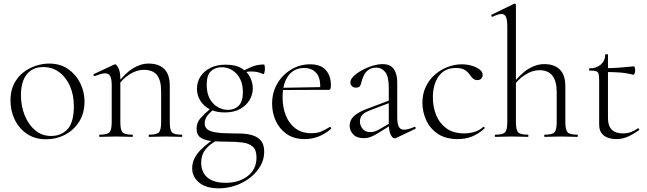

<svg xmlns="http://www.w3.org/2000/svg" viewBox="-20 -745 3524 1045"><path d="M230 13Q171 13 127.5 -16Q84 -45 60.5 -93.5Q37 -142 37 -198Q37 -250 56 -288Q75 -326 106.5 -350.5Q138 -375 175 -387Q212 -399 248 -399Q308 -399 351 -369Q394 -339 417 -292Q440 -245 440 -193Q440 -129 411 -83Q382 -37 334.5 -12Q287 13 230 13ZM258 -5Q314 -5 348 -42.5Q382 -80 382 -167Q382 -228 361 -276Q340 -324 302.5 -352Q265 -380 215 -380Q158 -380 126 -340.5Q94 -301 94 -227Q94 -168 114.5 -117Q135 -66 172 -35.5Q209 -5 258 -5Z M792 0Q789 0 789 -6Q789 -12 792 -12Q833 -12 845 -25Q857 -38 857 -81V-248Q857 -309 834 -337Q811 -365 762 -365Q724 -365 684.5 -340Q645 -315 616 -271L612 -283Q659 -345 702 -372Q745 -399 789 -399Q844 -399 874 -369.5Q904 -340 904 -278V-81Q904 -38 915.5 -25Q927 -12 969 -12Q972 -12 972 -6Q972 0 969 0Q952 0 929 -1Q906 -2 881 -2Q856 -2 832.5 -1Q809 0 792 0ZM523 0Q520 0 520 -6Q520 -12 523 -12Q564 -12 576 -25Q588 -38 588 -81V-281Q588 -315 580 -330.5Q572 -346 552 -346Q542 -346 528 -342Q514 -338 496 -331Q492 -330 489.5 -335Q487 -340 491 -342L602 -394Q604 -395 607 -395Q614 -395 624.5 -374.5Q635 -354 635 -315V-81Q635 -38 646.5 -25Q658 -12 700 -12Q703 -12 703 -6Q703 0 700 0Q683 0 660 -1Q637 -2 612 -2Q587 -2 563.5 -1Q540 0 523 0Z M1171 280Q1101 280 1063.5 248.5Q1026 217 1026 171Q1026 119 1069.5 73.5Q1113 28 1187 -14L1198 -1Q1165 15 1137 33.5Q1109 52 1092 77.5Q1075 103 1075 142Q1075 174 1089.5 198.5Q1104 223 1133.5 236.5Q1163 250 1208 250Q1281 250 1328.5 213Q1376 176 1376 112Q1376 71 1355.5 53Q1335 35 1299 30.5Q1263 26 1215 26Q1169 26 1131.5 22.5Q1094 19 1072 4Q1050 -11 1050 -44Q1050 -78 1071 -101.5Q1092 -125 1128 -156L1139 -146Q1114 -125 1104 -108.5Q1094 -92 1094 -74Q1094 -54 1107.5 -42Q1121 -30 1154 -24.5Q1187 -19 1245 -19Q1267 -19 1296 -18Q1325 -17 1353 -9Q1381 -1 1399.5 20Q1418 41 1418 81Q1418 122 1397.5 158Q1377 194 1342 221.5Q1307 249 1262.5 264.5Q1218 280 1171 280ZM1203 -133Q1155 -133 1121.5 -150.5Q1088 -168 1070 -197.5Q1052 -227 1052 -262Q1052 -298 1070.5 -327.5Q1089 -357 1124 -375Q1159 -393 1208 -393Q1263 -393 1295.5 -373Q1328 -353 1342 -323Q1356 -293 1356 -264Q1356 -231 1338.5 -201Q1321 -171 1287 -152Q1253 -133 1203 -133ZM1221 -147Q1256 -147 1279 -169.5Q1302 -192 1302 -244Q1302 -286 1286.5 -316Q1271 -346 1245 -362.5Q1219 -379 1186 -379Q1151 -379 1128 -357.5Q1105 -336 1105 -284Q1105 -236 1123 -205.5Q1141 -175 1167.5 -161Q1194 -147 1221 -147ZM1293 -319V-353Q1324 -371 1353 -382.5Q1382 -394 1417 -394Q1419 -394 1420.5 -387Q1422 -380 1422 -373Q1422 -363 1419.5 -351.5Q1417 -340 1413 -342Q1406 -345 1389 -350.5Q1372 -356 1348 -356Q1335 -356 1324 -354Q1313 -352 1302 -349Z M1639 12Q1580 12 1540.5 -15.5Q1501 -43 1481 -87Q1461 -131 1461 -180Q1461 -241 1489 -289.5Q1517 -338 1564.5 -366.5Q1612 -395 1668 -395Q1725 -395 1753 -364Q1781 -333 1781 -281Q1781 -268 1778.5 -262Q1776 -256 1769 -256H1722Q1727 -318 1702.5 -346.5Q1678 -375 1636 -375Q1580 -375 1549 -332.5Q1518 -290 1518 -216Q1518 -160 1536 -115.5Q1554 -71 1589 -45.5Q1624 -20 1674 -20Q1709 -20 1731.5 -30.5Q1754 -41 1775 -54Q1777 -56 1780.5 -51.5Q1784 -47 1782 -44Q1747 -14 1711.5 -1Q1676 12 1639 12ZM1505 -255 1504 -267 1732 -271V-256Z M2136 6Q2132 8 2128 8Q2116 8 2106 -13Q2096 -34 2096 -74V-267Q2096 -329 2076.5 -353Q2057 -377 2028 -377Q2003 -377 1986.5 -365.5Q1970 -354 1961.5 -337Q1953 -320 1949 -305Q1947 -295 1942 -281.5Q1937 -268 1917 -268Q1902 -268 1894.5 -277Q1887 -286 1887 -296Q1887 -313 1905 -330.5Q1923 -348 1950.5 -363Q1978 -378 2008 -387Q2038 -396 2063 -396Q2104 -396 2123 -369.5Q2142 -343 2142 -297V-108Q2142 -72 2150.5 -55.5Q2159 -39 2180 -39Q2199 -39 2235 -54Q2240 -56 2242 -50.5Q2244 -45 2239 -43ZM1959 7Q1922 7 1902.5 -13.5Q1883 -34 1883 -61Q1883 -78 1891.5 -94Q1900 -110 1921.5 -125Q1943 -140 1981 -154L2106 -201L2108 -188L1990 -143Q1969 -135 1958 -125.5Q1947 -116 1943 -105.5Q1939 -95 1939 -84Q1939 -62 1953.5 -44Q1968 -26 1996 -26Q2007 -26 2019 -29.5Q2031 -33 2048 -43L2115 -82L2117 -70L2042 -23Q2017 -7 1998 0Q1979 7 1959 7Z M2472 12Q2404 12 2361.5 -17.5Q2319 -47 2299 -92.5Q2279 -138 2279 -185Q2279 -235 2298 -274Q2317 -313 2348.5 -340Q2380 -367 2418 -381Q2456 -395 2493 -395Q2521 -395 2547 -387.5Q2573 -380 2590 -367Q2607 -354 2607 -338Q2607 -326 2599.5 -317.5Q2592 -309 2578 -309Q2564 -309 2554 -318Q2544 -327 2538 -337Q2526 -354 2509.5 -364.5Q2493 -375 2461 -375Q2400 -375 2368 -330.5Q2336 -286 2336 -214Q2336 -163 2354 -118.5Q2372 -74 2409.5 -46.5Q2447 -19 2507 -19Q2533 -19 2560.5 -26.5Q2588 -34 2610 -54Q2613 -56 2616.5 -52Q2620 -48 2617 -46Q2583 -15 2548 -1.5Q2513 12 2472 12Z M2676 0Q2673 0 2673 -6Q2673 -12 2676 -12Q2717 -12 2729 -25Q2741 -38 2741 -81V-600Q2741 -636 2734 -652.5Q2727 -669 2709 -669Q2693 -669 2661 -654Q2657 -652 2654.5 -657.5Q2652 -663 2656 -665L2779 -725Q2780 -725 2780 -725Q2780 -725 2781 -725Q2784 -725 2786 -723Q2788 -721 2788 -718V-81Q2788 -38 2800 -25Q2812 -12 2854 -12Q2856 -12 2856 -6Q2856 0 2854 0Q2836 0 2813.5 -1Q2791 -2 2765 -2Q2740 -2 2716.5 -1Q2693 0 2676 0ZM2945 0Q2942 0 2942 -6Q2942 -12 2945 -12Q2986 -12 2998 -25Q3010 -38 3010 -81V-244Q3010 -363 2916 -363Q2877 -363 2837.5 -337.5Q2798 -312 2769 -269L2765 -281Q2812 -343 2855 -369.5Q2898 -396 2943 -396Q2997 -396 3027 -366.5Q3057 -337 3057 -275V-81Q3057 -38 3069 -25Q3081 -12 3123 -12Q3125 -12 3125 -6Q3125 0 3123 0Q3105 0 3082.5 -1Q3060 -2 3034 -2Q3009 -2 2985.5 -1Q2962 0 2945 0Z M3334 12Q3310 12 3288.5 4.5Q3267 -3 3254 -20.5Q3241 -38 3241 -68V-306Q3241 -331 3238 -342.5Q3235 -354 3224 -357.5Q3213 -361 3189 -361Q3186 -361 3186 -367Q3186 -373 3189 -373Q3227 -373 3250.5 -394Q3274 -415 3274 -447Q3274 -450 3281.5 -450Q3289 -450 3289 -447V-102Q3289 -60 3309.5 -39.5Q3330 -19 3370 -19Q3397 -19 3417.5 -27.5Q3438 -36 3451 -46Q3455 -48 3458 -43.5Q3461 -39 3457 -36Q3420 -10 3392 1Q3364 12 3334 12ZM3427 -338Q3388 -348 3352.5 -350.5Q3317 -353 3277 -353V-374Q3316 -374 3352.5 -377Q3389 -380 3430 -384Q3433 -384 3435 -377.5Q3437 -371 3437 -361Q3437 -354 3434 -345.5Q3431 -337 3427 -338Z"/></svg>

Font: Cormorant Garamond Light Light
Style: Regular
Weight: 300
Version: Version 4.001